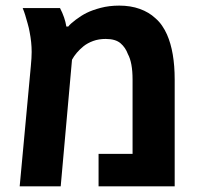

<svg xmlns="http://www.w3.org/2000/svg" viewBox="-20 -661 730 681"><path d="M49.8 0 89.4 -426.8Q92.3 -457 92.3 -476.6Q92.3 -511.2 85 -547.9Q83 -560.5 77.9 -578.1Q72.8 -595.7 69.3 -607.9Q67.4 -614.3 65.2 -620.1Q63 -626 60.5 -632.3H192.9Q210.4 -598.6 215.3 -566.9H222.2Q229 -576.2 248.8 -591.1Q268.6 -606 287.1 -615.2Q306.6 -625 336.9 -633.1Q367.2 -641.1 402.8 -641.1Q443.4 -641.1 475.8 -629.4Q508.3 -617.7 530.8 -596.7Q544.9 -584.5 554.9 -569.8Q564.9 -555.2 572.3 -538.6Q599.6 -476.6 599.6 -378.9V0H329.6V-115.2H450.2V-378.9Q450.2 -439 433.6 -469.2Q425.3 -492.2 407.5 -507.6Q389.6 -522.9 355 -522.9Q330.1 -522.9 310.3 -515.6Q290.5 -508.3 276.4 -497.1Q249 -474.6 235.4 -449.2L195.3 0Z"/></svg>

Font: Open Sans
Style: Bold
Weight: 700
Designer: Monotype Design Team
Foundry: Monotype Imaging Inc.
Version: Version 3.000; ttfautohint (v1.8.4)